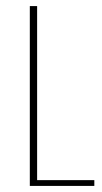

<svg xmlns="http://www.w3.org/2000/svg" viewBox="-20 -611 335 631"><path d="M78 0V-591H102V-19H290V0Z"/></svg>

Font: Alumni Sans SC Thin
Style: Regular
Weight: 100
Designer: Robert E. Leuschke
Foundry: Robert E. Leuschke
Version: Version 1.018